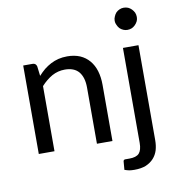

<svg xmlns="http://www.w3.org/2000/svg" viewBox="-96 -815 998 1083"><g transform="rotate(-10 403.0 -273.5)"><path d="M154.3 -432.6Q170.9 -451.2 189.5 -466.8Q208 -481.4 228.5 -492.2Q249 -502.9 272.5 -508.8Q295.9 -514.6 323.2 -514.6Q364.3 -514.6 396.5 -501Q427.7 -487.3 449.2 -461.9Q470.7 -436.5 481.4 -401.4Q492.2 -365.2 492.2 -322.3Q492.2 -214.8 492.2 0Q469.7 0 403.3 0Q403.3 -81.1 403.3 -322.3Q403.3 -379.9 377 -412.1Q350.6 -443.4 296.9 -443.4Q257.8 -443.4 223.6 -424.8Q189.5 -405.3 160.2 -373Q160.2 -249 160.2 0Q137.7 0 70.3 0Q70.3 -79.1 70.3 -316.4Q70.3 -364.3 70.3 -506.8Q84 -506.8 124 -506.8Q142.6 -506.8 147.5 -488.3Q149.4 -469.7 154.3 -432.6ZM730.5 -506.8Q730.5 -370.1 730.5 37.1Q730.5 68.4 722.7 94.7Q714.8 120.1 697.3 139.6Q679.7 159.2 652.3 170.9Q625 181.6 586.9 181.6Q571.3 181.6 557.6 179.7Q543.9 176.8 530.3 171.9Q531.2 156.2 534.2 124Q535.2 119.1 537.1 117.2Q539.1 115.2 543.9 114.3Q547.9 114.3 553.7 114.3Q559.6 114.3 569.3 114.3Q608.4 114.3 625 96.7Q641.6 78.1 641.6 37.1Q641.6 -143.6 641.6 -506.8Q664.1 -506.8 730.5 -506.8ZM749 -665Q749 -652.3 744.1 -641.6Q738.3 -629.9 729.5 -621.1Q720.7 -612.3 710 -607.4Q698.2 -602.5 684.6 -602.5Q671.9 -602.5 661.1 -607.4Q649.4 -612.3 640.6 -621.1Q632.8 -629.9 627.9 -641.6Q622.1 -652.3 622.1 -665Q622.1 -678.7 627.9 -690.4Q632.8 -702.1 640.6 -710.9Q649.4 -719.7 661.1 -724.6Q671.9 -729.5 684.6 -729.5Q698.2 -729.5 710 -724.6Q720.7 -719.7 729.5 -710.9Q738.3 -702.1 744.1 -690.4Q749 -678.7 749 -665Z"/></g></svg>

Font: Lato
Style: Regular
Weight: 400
Designer: Lukasz Dziedzic with Adam Twardoch and Botio Nikoltchev
Version: Version 2.015; 2015-08-06; http://www.latofonts.com/